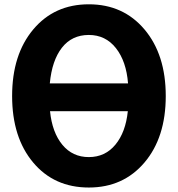

<svg xmlns="http://www.w3.org/2000/svg" viewBox="-20 -837 810 875"><path d="M35.2 -399.4Q35.2 -587.9 131.3 -702.6Q227.5 -817.4 384.8 -817.4Q542 -817.4 638.7 -702.6Q735.4 -587.9 735.4 -399.4Q735.4 -210.9 638.7 -96.7Q542 17.6 384.8 17.6Q226.6 17.6 130.9 -96.7Q35.2 -210.9 35.2 -399.4ZM562.5 -330.1H208Q217.8 -233.4 264.2 -177.2Q310.5 -121.1 384.8 -121.1Q459 -121.1 505.9 -177.7Q552.7 -234.4 562.5 -330.1ZM207 -457H563.5Q555.7 -557.6 508.3 -617.7Q460.9 -677.7 384.8 -677.7Q307.6 -677.7 262.2 -619.6Q216.8 -561.5 207 -457Z"/></svg>

Font: Gothic A1 Black
Style: Regular
Weight: 900
Version: Version 2.50